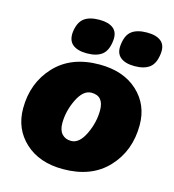

<svg xmlns="http://www.w3.org/2000/svg" viewBox="-108 -803 818 903"><g transform="rotate(15 301.0 -351.5)"><path d="M248 -545Q202 -545 178.5 -564.5Q155 -584 159 -625Q165 -673 191 -693Q217 -713 266 -713Q311 -713 334 -694Q357 -675 353 -636Q348 -586 322 -565.5Q296 -545 248 -545ZM480 -545Q434 -545 410.5 -565Q387 -585 392 -625Q397 -673 423 -693Q449 -713 498 -713Q543 -713 566 -694Q589 -675 585 -636Q580 -586 554 -565.5Q528 -545 480 -545ZM280 10Q165 10 95.5 -54Q26 -118 26 -218Q26 -342 104.5 -426Q183 -510 321 -510Q437 -510 506.5 -446.5Q576 -383 576 -283Q576 -158 497.5 -74Q419 10 280 10ZM283 -128Q323 -128 350.5 -185.5Q378 -243 378 -302Q378 -372 318 -372Q278 -372 250 -314.5Q222 -257 222 -198Q222 -164 238.5 -146Q255 -128 283 -128Z"/></g></svg>

Font: Elaine Sans ExtraBold
Style: Italic
Weight: 800
Italic angle: -13°
Designer: Wei Huang
Foundry: Wei Huang
Version: Version 2.001;December 24, 2019;FontCreator 12.0.0.2547 64-b